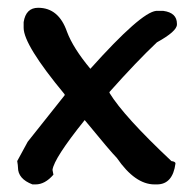

<svg xmlns="http://www.w3.org/2000/svg" viewBox="-20 -486 503 501"><path d="M79.6 -465.7Q133.3 -465.7 154.9 -402.9Q170.7 -360.7 215.8 -306.5Q347.7 -453.7 387.5 -457.6H406.2Q441.7 -452.8 441.7 -424V-422.1Q441.7 -404.3 389.4 -375.5Q336.2 -325.2 265.7 -246V-243.6Q303.1 -182.3 427.3 -65.7Q437.9 -64.3 437.9 -59.5Q430.7 -4.8 389.4 -4.8H383.2Q332.4 -4.8 284.9 -73.9Q269.5 -89.2 201 -172.7Q120.9 -72.9 117 -42.7L119.4 -30.2Q97.4 -4.8 72.9 -4.8H64.7Q26.9 -19.2 26.9 -48.9Q26.9 -54.2 24.9 -65.7L52.3 -116.1L148.7 -237.4V-239.8Q41.7 -368.8 41.7 -413.4V-428.3Q47.5 -465.7 79.6 -465.7Z"/></svg>

Font: Namteng
Style: Regular
Weight: 400
Designer: Khon Soe Zaw Thu
Foundry: MPUA
Version: Version 1.03 June 17, 2016